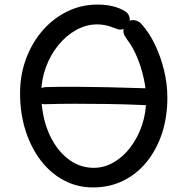

<svg xmlns="http://www.w3.org/2000/svg" viewBox="-20 -808 819 842"><path d="M177 -351Q164 -350 155 -359Q146 -368 146 -393Q146 -407 151.5 -413.5Q157 -420 165 -423Q173 -426 181 -426Q245 -428 311 -427.5Q377 -427 452 -425.5Q527 -424 615 -421Q629 -421 637 -413.5Q645 -406 645 -386Q645 -363 637.5 -354.5Q630 -346 615 -347Q526 -351 451 -352Q376 -353 309 -353Q242 -353 177 -351ZM528 -759Q539 -752 544 -742.5Q549 -733 549 -721Q549 -710 543 -700Q537 -690 527 -684Q517 -678 505 -678Q501 -678 493 -681Q485 -684 474 -688Q464 -692 452.5 -695Q441 -698 429 -699.5Q417 -701 406 -701Q358 -701 314 -676.5Q270 -652 235.5 -609.5Q201 -567 181 -512.5Q161 -458 161 -398Q161 -306 191 -232Q221 -158 273.5 -115Q326 -72 391 -72Q437 -72 478.5 -96Q520 -120 552 -162Q584 -204 602.5 -258.5Q621 -313 621 -374Q621 -415 610.5 -463.5Q600 -512 581.5 -556.5Q563 -601 540 -631Q533 -641 527 -651Q521 -661 521 -674Q521 -693 533.5 -706.5Q546 -720 564 -720Q571 -720 578 -717.5Q585 -715 591 -711Q597 -707 601 -702Q635 -664 660 -611.5Q685 -559 699.5 -499.5Q714 -440 714 -380Q714 -294 690 -222Q666 -150 622.5 -97Q579 -44 519.5 -15Q460 14 388 14Q319 14 260.5 -17Q202 -48 159 -104Q116 -160 92 -235.5Q68 -311 68 -399Q68 -480 94.5 -551Q121 -622 167.5 -675Q214 -728 275.5 -758Q337 -788 408 -788Q443 -788 473 -781Q503 -774 528 -759Z"/></svg>

Font: Playpen Sans
Style: Regular
Weight: 400
Designer: Laura Meseguer, Veronika Burian, José Scaglione, Kostas Bartsokas, Vera Evstafieva, Tom Grace, Yorlmar Campos
Foundry: TypeTogether
Version: Version 2.000